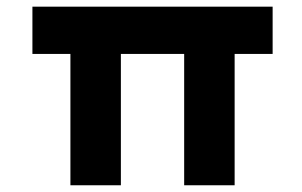

<svg xmlns="http://www.w3.org/2000/svg" viewBox="-20 -551 899 571"><path d="M189.4 0V-481.2L206.4 -390.6H76.4V-531.2H790.8V-390.6H668.8L677.8 -443.2V0H527.7V-465.2L537.7 -390.6H326.5L339.5 -443.2V0Z"/></svg>

Font: Lexend Giga
Style: Regular
Weight: 400
Designer: Bonnie Shaver-Troup, Thomas Jockin
Foundry: Lexend
Version: Version 1.007